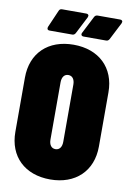

<svg xmlns="http://www.w3.org/2000/svg" viewBox="-97 -938 677 1005"><g transform="rotate(10 242.0 -436.0)"><path d="M104 -759H225C233 -759 238 -763 242 -770L289 -862C290 -865 291 -868 291 -870C291 -876 286 -880 278 -880H150C142 -880 136 -877 133 -869L93 -777C89 -767 93 -759 104 -759ZM285 -759H405C413 -759 418 -763 422 -770L469 -862C470 -865 471 -868 471 -870C471 -876 466 -880 458 -880H339C331 -880 325 -877 321 -869L274 -777C269 -767 274 -759 285 -759ZM242 8C376 8 464 -75 464 -206V-494C464 -625 376 -708 242 -708C107 -708 20 -625 20 -494V-206C20 -75 107 8 242 8ZM242 -153C220 -153 208 -171 208 -198V-502C208 -529 220 -547 242 -547C264 -547 276 -529 276 -502V-198C276 -171 264 -153 242 -153Z"/></g></svg>

Font: Barlow Condensed Black
Style: Regular
Weight: 900
Width: 3
Designer: Jeremy Tribby
Foundry: Tribby Type
Version: Version 1.422;hotconv 1.0.109;makeotfexe 2.5.65596